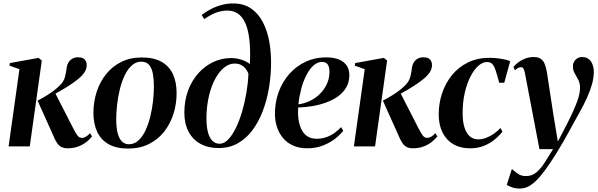

<svg xmlns="http://www.w3.org/2000/svg" viewBox="-20 -851 3475 1116"><path d="M30 0 93 -449 35 -469.5 37.5 -484.5 204 -514.5 223 -499 153 0ZM373 11Q352.5 11 337.5 3.8Q322.5 -3.5 310.8 -21.2Q299 -39 287 -69L198.5 -266Q229.5 -282.5 252.5 -296.8Q275.5 -311 293.8 -325Q312 -339 327.5 -354.5Q350.5 -376 357.8 -404.5Q365 -433 367 -454Q369.5 -474.5 378.8 -489Q388 -503.5 402.2 -510.8Q416.5 -518 432.5 -518Q462 -518 473 -504.5Q484 -491 484 -473Q484 -449.5 470 -429.2Q456 -409 434.5 -392Q421 -380.5 397.8 -364.5Q374.5 -348.5 346.2 -331.8Q318 -315 289 -299.8Q260 -284.5 235 -274L299.5 -312.5L407.5 -101.5Q420 -77 430.5 -63.2Q441 -49.5 456 -49.5Q466.5 -49.5 478.5 -56Q490.5 -62.5 503.5 -77L515 -58Q503 -42.5 483.2 -26.5Q463.5 -10.5 435.8 0.2Q408 11 373 11Z M804.5 -517Q874 -517 918.8 -491.8Q963.5 -466.5 985 -420.2Q1006.5 -374 1006.5 -309.5Q1006.5 -247 988.2 -189Q970 -131 934.2 -85.8Q898.5 -40.5 846 -14Q793.5 12.5 725 12.5Q655.5 12.5 610.8 -13.2Q566 -39 544.5 -85.5Q523 -132 523 -194Q523 -258.5 541.8 -316.8Q560.5 -375 596.8 -420.2Q633 -465.5 685.2 -491.2Q737.5 -517 804.5 -517ZM801 -492.5Q770.5 -492.5 746.5 -471Q722.5 -449.5 705.2 -413.8Q688 -378 677 -334Q666 -290 660.8 -243.8Q655.5 -197.5 655.5 -156.5Q655.5 -113.5 663 -81Q670.5 -48.5 687 -30.5Q703.5 -12.5 729.5 -12.5Q760 -12.5 784 -34Q808 -55.5 825 -91.5Q842 -127.5 853 -171.5Q864 -215.5 869.2 -261.2Q874.5 -307 874.5 -348Q874.5 -387 869 -419.8Q863.5 -452.5 847.8 -472.5Q832 -492.5 801 -492.5Z M1250 9.5Q1189 9.5 1144.5 -15.2Q1100 -40 1075.8 -86.2Q1051.5 -132.5 1051.5 -195.5Q1051.5 -266.5 1073.2 -324.8Q1095 -383 1132.8 -425.2Q1170.5 -467.5 1219.5 -490.5Q1268.5 -513.5 1323 -513.5Q1356 -513.5 1385.2 -503.5Q1414.5 -493.5 1432.5 -478.5Q1436.5 -565 1429 -624.8Q1421.5 -684.5 1404 -720.8Q1386.5 -757 1360.8 -773.2Q1335 -789.5 1301.5 -789.5Q1269 -789.5 1237.2 -778Q1205.5 -766.5 1167 -740L1152 -764Q1177.5 -783.5 1207.2 -798.8Q1237 -814 1269 -822.5Q1301 -831 1335.5 -831Q1396 -831 1438.8 -802Q1481.5 -773 1508.2 -721.5Q1535 -670 1546.5 -601.8Q1558 -533.5 1555 -455Q1553 -392.5 1541 -327Q1529 -261.5 1505.8 -201.5Q1482.5 -141.5 1447 -93.8Q1411.5 -46 1362.5 -18.2Q1313.5 9.5 1250 9.5ZM1256.5 -15.5Q1283 -15.5 1307 -40.8Q1331 -66 1351.5 -108.2Q1372 -150.5 1387.5 -203.5Q1403 -256.5 1412.5 -313.2Q1422 -370 1424 -423Q1419.5 -435.5 1409.5 -449.2Q1399.5 -463 1383.5 -472.2Q1367.5 -481.5 1344 -481.5Q1317 -481.5 1292.5 -465.2Q1268 -449 1247.2 -419.2Q1226.5 -389.5 1211.5 -349.5Q1196.5 -309.5 1188.2 -261.8Q1180 -214 1180 -162.5Q1180 -116 1188.5 -83Q1197 -50 1214.2 -32.8Q1231.5 -15.5 1256.5 -15.5Z M1975 -91Q1960 -70.5 1930.2 -46.5Q1900.5 -22.5 1859 -5.8Q1817.5 11 1766 11Q1719 11 1683.5 -5Q1648 -21 1624.8 -49Q1601.5 -77 1589.8 -113Q1578 -149 1578 -189.5Q1578 -257.5 1600 -317Q1622 -376.5 1662 -421.5Q1702 -466.5 1756.2 -492Q1810.5 -517.5 1875 -517.5Q1922 -517.5 1951.8 -504.5Q1981.5 -491.5 1996 -468.8Q2010.5 -446 2010.5 -415.5Q2010.5 -374 1992.5 -343Q1974.5 -312 1943.8 -290.2Q1913 -268.5 1874.8 -254.8Q1836.5 -241 1794.5 -234Q1752.5 -227 1713 -226Q1710.5 -191 1715 -158.2Q1719.5 -125.5 1731.8 -99.8Q1744 -74 1766 -59.2Q1788 -44.5 1821 -44.5Q1850.5 -44.5 1876.2 -53.5Q1902 -62.5 1923.8 -78Q1945.5 -93.5 1963 -112ZM1851.5 -491Q1824.5 -491 1801.2 -469.5Q1778 -448 1760 -412.5Q1742 -377 1730.5 -333Q1719 -289 1714.5 -244.5Q1744.5 -248.5 1771.5 -260Q1798.5 -271.5 1821 -289Q1843.5 -306.5 1860 -329Q1876.5 -351.5 1885.8 -377.8Q1895 -404 1895 -433Q1895 -464 1884 -477.5Q1873 -491 1851.5 -491Z M2037 0 2100 -449 2042 -469.5 2044.5 -484.5 2211 -514.5 2230 -499 2160 0ZM2380 11Q2359.5 11 2344.5 3.8Q2329.5 -3.5 2317.8 -21.2Q2306 -39 2294 -69L2205.5 -266Q2236.5 -282.5 2259.5 -296.8Q2282.5 -311 2300.8 -325Q2319 -339 2334.5 -354.5Q2357.5 -376 2364.8 -404.5Q2372 -433 2374 -454Q2376.5 -474.5 2385.8 -489Q2395 -503.5 2409.2 -510.8Q2423.5 -518 2439.5 -518Q2469 -518 2480 -504.5Q2491 -491 2491 -473Q2491 -449.5 2477 -429.2Q2463 -409 2441.5 -392Q2428 -380.5 2404.8 -364.5Q2381.5 -348.5 2353.2 -331.8Q2325 -315 2296 -299.8Q2267 -284.5 2242 -274L2306.5 -312.5L2414.5 -101.5Q2427 -77 2437.5 -63.2Q2448 -49.5 2463 -49.5Q2473.5 -49.5 2485.5 -56Q2497.5 -62.5 2510.5 -77L2522 -58Q2510 -42.5 2490.2 -26.5Q2470.5 -10.5 2442.8 0.2Q2415 11 2380 11Z M2713.5 11Q2626.5 11 2578.2 -42.8Q2530 -96.5 2530 -187Q2530 -250.5 2549.8 -309.2Q2569.5 -368 2607.2 -414.5Q2645 -461 2700.2 -488Q2755.5 -515 2826 -515Q2854 -515 2887.5 -510.2Q2921 -505.5 2945.5 -495.5L2911 -370H2881.5Q2869 -418 2860 -444.2Q2851 -470.5 2840 -480.5Q2829 -490.5 2810.5 -490.5Q2785 -490.5 2760 -468.2Q2735 -446 2714.5 -406Q2694 -366 2681.5 -312Q2669 -258 2669 -193.5Q2669 -145 2679.5 -111Q2690 -77 2710.2 -59Q2730.5 -41 2759 -41Q2783 -41 2806.8 -50.2Q2830.5 -59.5 2851.8 -74.5Q2873 -89.5 2889 -107L2900.5 -86Q2882 -62 2855 -39.8Q2828 -17.5 2792.5 -3.2Q2757 11 2713.5 11Z M3031 -427Q3027.5 -445.5 3022.2 -453Q3017 -460.5 3008 -460.5Q2999 -460.5 2991 -455.8Q2983 -451 2973 -442.5L2964.5 -462Q2977 -477.5 2995 -490.5Q3013 -503.5 3035.2 -511.5Q3057.5 -519.5 3082.5 -519.5Q3108 -519.5 3123 -509.2Q3138 -499 3146 -479.2Q3154 -459.5 3159 -431Q3163.5 -401.5 3169.2 -363.2Q3175 -325 3181.5 -283Q3188 -241 3194.2 -200Q3200.5 -159 3206.5 -124L3222.5 -28L3273 -125Q3295.5 -169 3310.5 -202.5Q3325.5 -236 3334.8 -261.2Q3344 -286.5 3347.8 -306Q3351.5 -325.5 3351.5 -342Q3351 -368 3340.8 -387.8Q3330.5 -407.5 3320.2 -425.5Q3310 -443.5 3310 -464Q3310 -488.5 3325.5 -504Q3341 -519.5 3363 -519.5Q3387 -519.5 3402 -507.5Q3417 -495.5 3424.2 -475.8Q3431.5 -456 3431.5 -432Q3431.5 -400 3421.2 -362.5Q3411 -325 3392.2 -283.5Q3373.5 -242 3348 -196.5Q3332.5 -169 3317.2 -141.2Q3302 -113.5 3286.5 -85Q3271 -56.5 3253.8 -26.8Q3236.5 3 3217.2 34.5Q3198 66 3175.5 99Q3146.5 142.5 3118.5 175.5Q3090.5 208.5 3062 226.8Q3033.5 245 3001.5 245Q2977.5 245 2960.5 239.2Q2943.5 233.5 2925.5 224L2955 131.5Q2966.5 141.5 2987.2 157Q3008 172.5 3037 172.5Q3071.5 172.5 3096.8 151.8Q3122 131 3145 95.5Q3168 60 3194.5 16H3115.5Z"/></svg>

Font: Merriweather 144pt SemiBold
Style: Italic
Weight: 600
Italic angle: -7.8°
Version: Version 2.101